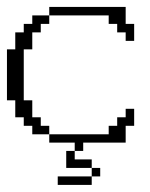

<svg xmlns="http://www.w3.org/2000/svg" viewBox="-20 -410 430 552"><path d="M146 121.6V97.2H243.7V121.6ZM243.7 97.2V72.8H268.1V97.2ZM170.4 72.8V23.9H194.8V48.3H243.7V72.8ZM194.8 23.9V0H121.6V-23.9H292.5V-48.3H316.9V-72.8H341.3V-97.2H365.7V-48.3H341.3V0H219.2V23.9ZM72.8 -23.9V-48.3H48.3V-72.8H23.9V-121.6H0V-268.1H23.9V-316.9H48.3V-341.3H72.8V-365.7H121.6V-341.3H97.2V-316.9H72.8V-268.1H48.3V-121.6H72.8V-72.8H97.2V-48.3H121.6V-23.9ZM341.3 -292.5V-316.9H316.9V-341.3H292.5V-365.7H121.6V-390.1H341.3V-341.3H365.7V-292.5Z"/></svg>

Font: FS Mondwest Regular
Style: Regular
Weight: 400
Designer: NZWStudios2024
Foundry: https://fontstruct.com
Version: Version 1.0